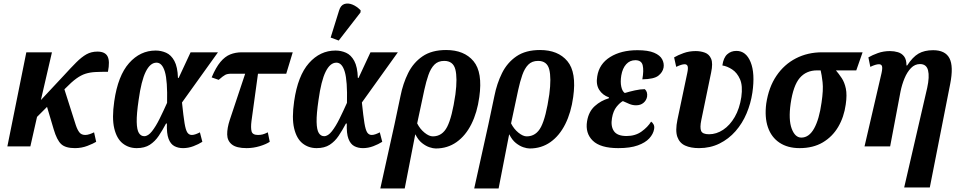

<svg xmlns="http://www.w3.org/2000/svg" viewBox="-20 -834 5457 1094"><path d="M22 0 130 -536H276L213 -264L343 -403Q384 -448 414.5 -478.5Q445 -509 472.5 -524.5Q500 -540 535 -540Q579 -540 593 -512.5Q607 -485 595 -425Q554 -425 523.5 -423.5Q493 -422 467.5 -414Q442 -406 415 -386.5Q388 -367 352 -330L347 -325L412 -121Q421 -94 432.5 -79.5Q444 -65 466 -65Q477 -65 490.5 -69.5Q504 -74 516 -80L528 -26Q512 -16 478.5 -3Q445 10 407 10Q353 10 328.5 -13Q304 -36 286 -97L248 -225L191 -168L153 0Z M759 10Q713 10 679 -17Q645 -44 631 -102.5Q617 -161 631 -257Q652 -403 715.5 -474.5Q779 -546 867 -546Q898 -546 926.5 -533.5Q955 -521 973.5 -487Q992 -453 994 -390H998L1066 -536H1222L1017 -250Q1025 -172 1031.5 -132.5Q1038 -93 1047.5 -79Q1057 -65 1073 -65Q1083 -65 1095.5 -69.5Q1108 -74 1119 -80L1133 -26Q1111 -12 1082 -1Q1053 10 1023 10Q995 10 973.5 -1.5Q952 -13 940.5 -43Q929 -73 931 -130H926Q906 -92 884.5 -60Q863 -28 833.5 -9Q804 10 759 10ZM802 -58Q824 -58 846 -86Q868 -114 889.5 -157.5Q911 -201 932 -248Q935 -373 919.5 -425Q904 -477 872 -477Q836 -477 810.5 -425.5Q785 -374 770 -265Q758 -184 759 -139Q760 -94 771.5 -76Q783 -58 802 -58Z M1385 10Q1327 10 1301 -11Q1275 -32 1274.5 -68Q1274 -104 1289 -150L1377 -414H1298Q1276 -414 1263.5 -407.5Q1251 -401 1226 -379L1186 -393Q1210 -450 1236 -481Q1262 -512 1292 -524Q1322 -536 1358 -536H1648L1611 -414H1450L1413 -145Q1408 -106 1413.5 -85.5Q1419 -65 1450 -65Q1464 -65 1476 -68Q1488 -71 1506 -80L1517 -26Q1496 -12 1459.5 -1Q1423 10 1385 10Z M1784 10Q1738 10 1704 -17Q1670 -44 1656 -102.5Q1642 -161 1656 -257Q1677 -403 1740.5 -474.5Q1804 -546 1892 -546Q1923 -546 1951.5 -533.5Q1980 -521 1998.5 -487Q2017 -453 2019 -390H2023L2091 -536H2247L2042 -250Q2050 -172 2056.5 -132.5Q2063 -93 2072.5 -79Q2082 -65 2098 -65Q2108 -65 2120.5 -69.5Q2133 -74 2144 -80L2158 -26Q2136 -12 2107 -1Q2078 10 2048 10Q2020 10 1998.5 -1.5Q1977 -13 1965.5 -43Q1954 -73 1956 -130H1951Q1931 -92 1909.5 -60Q1888 -28 1858.5 -9Q1829 10 1784 10ZM1827 -58Q1849 -58 1871 -86Q1893 -114 1914.5 -157.5Q1936 -201 1957 -248Q1960 -373 1944.5 -425Q1929 -477 1897 -477Q1861 -477 1835.5 -425.5Q1810 -374 1795 -265Q1783 -184 1784 -139Q1785 -94 1796.5 -76Q1808 -58 1827 -58ZM1910 -603 1864 -620 1912 -774Q1921 -804 1942 -811Q1963 -818 1988 -808Q2013 -798 2035 -775L2034 -763Z M2262 -287Q2276 -358 2305.5 -417.5Q2335 -477 2387.5 -513Q2440 -549 2522 -549Q2625 -549 2678 -485.5Q2731 -422 2711 -281Q2699 -193 2666 -127Q2633 -61 2581.5 -24.5Q2530 12 2463 12Q2448 12 2427 5Q2406 -2 2384.5 -19Q2363 -36 2347 -68H2346L2286 240H2147L2228 -126ZM2446 -57Q2500 -57 2528 -111.5Q2556 -166 2575 -297Q2587 -390 2574.5 -438.5Q2562 -487 2511 -487Q2476 -487 2455 -465.5Q2434 -444 2421 -406.5Q2408 -369 2398 -323L2357 -131Q2373 -99 2399 -78Q2425 -57 2446 -57Z M2797 -287Q2811 -358 2840.5 -417.5Q2870 -477 2922.5 -513Q2975 -549 3057 -549Q3160 -549 3213 -485.5Q3266 -422 3246 -281Q3234 -193 3201 -127Q3168 -61 3116.5 -24.5Q3065 12 2998 12Q2983 12 2962 5Q2941 -2 2919.5 -19Q2898 -36 2882 -68H2881L2821 240H2682L2763 -126ZM2981 -57Q3035 -57 3063 -111.5Q3091 -166 3110 -297Q3122 -390 3109.5 -438.5Q3097 -487 3046 -487Q3011 -487 2990 -465.5Q2969 -444 2956 -406.5Q2943 -369 2933 -323L2892 -131Q2908 -99 2934 -78Q2960 -57 2981 -57Z M3503 10Q3401 10 3357.5 -32.5Q3314 -75 3325 -143Q3334 -198 3369 -229.5Q3404 -261 3449 -274L3450 -279Q3413 -292 3394 -322.5Q3375 -353 3383 -399Q3394 -470 3456.5 -509Q3519 -548 3612 -548Q3673 -548 3707 -533.5Q3741 -519 3753 -496Q3765 -473 3761 -449Q3756 -422 3731 -402.5Q3706 -383 3640 -382Q3649 -433 3642 -462Q3635 -491 3600 -491Q3569 -491 3548 -468Q3527 -445 3520 -404Q3514 -367 3520 -340Q3526 -313 3540 -304Q3566 -312 3597.5 -319Q3629 -326 3654 -326Q3671 -311 3667 -283Q3663 -262 3646.5 -248Q3630 -234 3604 -234Q3585 -234 3566.5 -241.5Q3548 -249 3529 -258Q3512 -249 3493 -225.5Q3474 -202 3467 -161Q3459 -115 3478 -87Q3497 -59 3550 -59Q3600 -59 3635.5 -84.5Q3671 -110 3690 -141Q3698 -136 3704 -125Q3710 -114 3707 -98Q3702 -70 3679.5 -45.5Q3657 -21 3614 -5.5Q3571 10 3503 10Z M3963 10Q3916 10 3884 -4.5Q3852 -19 3839.5 -54Q3827 -89 3840 -152L3896 -418Q3902 -446 3898 -457Q3894 -468 3881 -468Q3864 -468 3833 -453L3821 -507Q3843 -520 3875 -531.5Q3907 -543 3944 -543Q3972 -543 3996.5 -534Q4021 -525 4032 -499Q4043 -473 4032 -421L3976 -150Q3967 -107 3975 -88Q3983 -69 4020 -69Q4062 -69 4100.5 -94.5Q4139 -120 4166.5 -167.5Q4194 -215 4204 -281Q4213 -345 4196.5 -382.5Q4180 -420 4151.5 -438.5Q4123 -457 4096 -461Q4102 -505 4123.5 -524.5Q4145 -544 4176 -544Q4231 -544 4257 -480Q4283 -416 4267 -306Q4258 -245 4234 -188Q4210 -131 4171 -86.5Q4132 -42 4079.5 -16Q4027 10 3963 10Z M4536 10Q4468 10 4421.5 -21Q4375 -52 4355.5 -109Q4336 -166 4346 -244Q4360 -337 4404 -402Q4448 -467 4515 -501.5Q4582 -536 4664 -536H4895L4859 -433H4743Q4760 -413 4776 -389Q4792 -365 4799.5 -329.5Q4807 -294 4799 -239Q4789 -167 4756 -111Q4723 -55 4668 -22.5Q4613 10 4536 10ZM4546 -50Q4590 -50 4619 -102.5Q4648 -155 4661 -249Q4672 -322 4667 -365.5Q4662 -409 4656 -433H4636Q4574 -433 4537 -390Q4500 -347 4485 -244Q4472 -152 4491 -101Q4510 -50 4546 -50Z M5132 234 5263 -333Q5277 -397 5268 -433Q5259 -469 5222 -469Q5193 -469 5171 -446.5Q5149 -424 5134 -388Q5119 -352 5111 -312L5052 0H4906L5003 -418Q5009 -446 5005.5 -457Q5002 -468 4988 -468Q4970 -468 4939 -453L4928 -507Q4950 -520 4982 -531.5Q5014 -543 5051 -543Q5075 -543 5096.5 -536.5Q5118 -530 5131.5 -512.5Q5145 -495 5145 -461H5149Q5180 -509 5213.5 -528.5Q5247 -548 5297 -548Q5366 -548 5390 -502Q5414 -456 5394 -355L5278 234Z"/></svg>

Font: Noto Serif Condensed
Style: Bold Italic
Weight: 700
Width: 3
Italic angle: -12°
Designer: Monotype Design Team
Foundry: Monotype Imaging Inc.
Version: Version 2.014